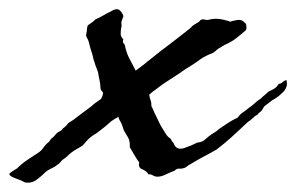

<svg xmlns="http://www.w3.org/2000/svg" viewBox="-145 -372 639 414"><path d="M147.5 -219.7Q155.8 -225.6 164.6 -232.4Q168.5 -235.8 172.9 -239.3Q177.2 -242.7 181.6 -246.1Q191.9 -254.4 202.4 -262.7Q212.9 -271 223.6 -278.8Q234.4 -287.1 244.9 -295.2Q255.4 -303.2 265.6 -311.5Q269.5 -316.4 274.4 -319.3Q284.7 -324.7 285.6 -326.7Q286.6 -328.6 288.1 -329.1Q291.5 -331.1 297.4 -329.6Q302.7 -328.1 307.6 -330.1Q320.3 -333 334 -330.1Q347.7 -327.1 351.6 -325.2Q354 -326.2 356.2 -326.7Q358.4 -327.1 360.4 -327.6L368.2 -329.1Q376 -329.1 379.4 -326.2Q382.8 -323.2 385.7 -320.3Q385.7 -316.4 386.2 -314Q387.2 -310.5 384.8 -306.6Q375 -297.9 364.3 -289.6Q353.5 -281.2 339.8 -275.4Q324.7 -267.1 319.8 -262.2Q314.9 -257.3 306.6 -254.9Q293 -249 280.8 -239.7Q270 -231.9 255.9 -223.6Q248 -217.8 239.7 -212.4Q231.4 -207 223.1 -201.7Q205.6 -190.9 190.4 -178.7Q185.1 -175.3 182.1 -172.4Q180.7 -170.9 176.8 -168Q177.7 -160.6 179.7 -155.8Q181.6 -151.4 181.6 -142.6Q183.1 -140.6 185.1 -135.7Q186 -133.8 186.8 -131.8Q187.5 -129.9 188.5 -127.9Q190.9 -123.5 192.9 -119.1Q194.8 -114.7 196.8 -110.8Q198.7 -106.9 200.9 -102.5Q203.1 -98.1 206.1 -93.8L213.4 -82Q217.3 -76.2 222.7 -73.2Q225.1 -68.4 227.1 -65.9Q229.5 -64 231.4 -58.6Q237.8 -47.9 252.9 -53Q268.1 -58.1 280.3 -64.5Q290 -65.4 295.4 -69.8Q300.8 -74.2 306.6 -79.1Q309.1 -81.1 311.8 -82.8Q314.5 -84.5 316.9 -85.9Q322.8 -89.4 327.1 -93.8Q336.9 -100.6 346.7 -106.9Q356.4 -113.3 367.2 -118.2Q373 -126 378.4 -129.4Q385.3 -133.8 390.6 -138.7Q399.4 -144.5 404.3 -149.4Q409.2 -154.3 417 -159.2Q421.9 -164.1 426.8 -168Q431.6 -171.9 434.6 -174.8Q441.4 -177.7 446.8 -181.2Q452.1 -184.6 456.1 -191.4Q460.9 -191.4 464.4 -194.8Q468.3 -198.7 472.7 -199.2Q474.6 -190.4 472.7 -185.1Q470.7 -179.7 467.8 -175.8Q461.9 -169.9 456.1 -165Q450.2 -160.2 442.4 -156.2Q440.9 -154.8 438 -152.8Q435.1 -150.9 433.6 -149.4Q432.1 -147.9 429.2 -146Q426.3 -144 424.8 -142.6Q419.4 -132.8 416.5 -130.9Q413.1 -128.9 410.2 -125Q404.8 -122.1 399.9 -117.2Q395.5 -112.8 388.7 -108.4Q368.2 -88.9 353.5 -75.7Q338.9 -62.5 322.3 -49.8Q308.1 -41.5 294.9 -34.7Q288.1 -31.2 281 -27.1Q273.9 -22.9 266.6 -18.6Q264.6 -17.6 262.7 -16.4Q260.7 -15.1 258.8 -13.7Q254.9 -10.3 252 -9.8Q247.1 -7.8 241.7 -8.3Q236.8 -9.3 231.4 -3.9Q222.2 -0.5 210.9 4.9Q200.7 9.8 191.4 8.8Q188 8.3 183.1 5.4Q179.7 3.4 174.8 3.9Q171.9 -2.9 162.1 -6.8Q152.3 -10.7 155.3 -21.5Q149.9 -28.8 144.5 -38.1Q142.1 -42.5 139.6 -46.6Q137.2 -50.8 134.8 -54.7Q135.7 -67.4 131.3 -75.2Q127 -83 122.1 -90.8Q121.1 -93.8 120.1 -96.7Q119.1 -99.6 118.2 -102.5Q116.2 -107.9 113.8 -111.3Q110.8 -116.2 110.4 -120.1Q99.6 -114.3 94.7 -110.4Q89.8 -106.4 81.1 -98.6Q78.6 -96.7 76.4 -95Q74.2 -93.3 72.3 -91.8Q70.3 -90.3 68.1 -88.6Q65.9 -86.9 63.5 -85Q52.2 -78.6 44.9 -71.3Q41 -67.4 37.1 -62.5Q33.7 -58.1 29.3 -55.7L19 -49.8Q16.6 -48.3 13.9 -46.6Q11.2 -44.9 8.8 -43Q5.4 -40.5 0.5 -35.6Q-3.4 -31.7 -8.8 -28.3Q-11.7 -26.4 -14.6 -22.5Q-17.6 -19 -21.5 -16.6Q-26.4 -12.2 -34.2 -8.8Q-42 -5.4 -46.9 -1Q-58.6 10.7 -68.4 17.1Q-78.1 23.4 -90.8 21.5Q-97.2 17.6 -111.1 12.7Q-125 7.8 -125 2.9Q-121.1 -1 -117.2 -3.4Q-113.3 -5.9 -108.4 -8.8Q-98.1 -19 -86.4 -26.9Q-81.1 -30.8 -75.2 -34.4Q-69.3 -38.1 -63.5 -42Q-55.7 -46.9 -51.3 -53.7Q-46.4 -61 -39.1 -66.4Q-35.2 -73.2 -30.3 -76.2Q-27.3 -79.1 -25.9 -81.1Q-24.4 -83 -21.5 -85.9Q-10.7 -91.8 -10.7 -92.8Q-10.7 -93.8 -9.8 -94.7Q-1.5 -100.6 2 -106.4Q3.9 -107.9 8.8 -110.8Q13.2 -113.3 16.6 -116.2Q21.5 -120.1 26.1 -123.5Q30.8 -127 34.7 -129.9L51.8 -142.6Q57.1 -147.9 62.5 -151.4Q65.4 -153.3 68.1 -155.3Q70.8 -157.2 73.2 -159.2Q79.1 -170.9 76.2 -173.8Q72.8 -177.2 72.3 -178.7Q71.3 -183.6 71.3 -187Q71.3 -190.4 70.3 -195.3L67.4 -210Q66.9 -216.8 63.5 -224.1Q61 -230 58.6 -238.3Q56.6 -242.7 55.2 -250.5Q53.7 -257.3 51.8 -261.7Q50.8 -264.6 50 -267.8Q49.3 -271 48.3 -274.4Q46.4 -282.2 44.9 -286.1Q42 -291 41 -293.9Q40 -296.9 42 -303.7Q43 -310.5 43 -312.5Q43 -316.4 46.9 -319.3Q55.2 -324.7 56.6 -326.2L60.5 -330.1Q66.9 -332.5 77.1 -338.4Q86.9 -344.2 92.8 -346.7Q106.4 -355.5 112.8 -350.1Q119.1 -344.7 121.1 -336.9Q116.2 -325.2 116.7 -322.3Q117.2 -320.3 117.2 -316.4Q115.2 -308.1 115.2 -299.3Q115.2 -292.5 121.1 -287.1Q119.1 -283.2 120.6 -280.3Q122.1 -277.3 124 -275.4Q127 -259.3 133.8 -246.1Q137.2 -239.7 140.6 -233.2Q144 -226.6 147.5 -219.7Z"/></svg>

Font: Taprom
Style: Regular
Weight: 400
Designer: Danh Hong
Version: Version 8.002; ttfautohint (v1.8.3)